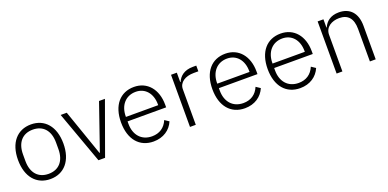

<svg xmlns="http://www.w3.org/2000/svg" viewBox="-10 -1142 3578 1772"><g transform="rotate(-20 1779.0 -256.0)"><path d="M275 12C410 12 498 -88 498 -256C498 -424 410 -524 275 -524C140 -524 52 -424 52 -256C52 -88 140 12 275 12ZM275 -39C176 -39 113 -105 113 -224V-288C113 -408 176 -473 275 -473C374 -473 437 -407 437 -288V-224C437 -104 374 -39 275 -39Z M749 0H814L999 -512H941L785 -61H781L624 -512H564Z M1288 12C1385 12 1456 -38 1488 -113L1446 -141C1418 -74 1364 -38 1291 -38C1186 -38 1124 -113 1124 -220V-245H1503V-272C1503 -422 1418 -524 1287 -524C1151 -524 1064 -424 1064 -256C1064 -88 1151 12 1288 12ZM1287 -476C1379 -476 1441 -405 1441 -297V-289H1124V-294C1124 -402 1188 -476 1287 -476Z M1705 0V-350C1705 -416 1766 -456 1851 -456H1896V-512H1862C1774 -512 1729 -468 1709 -420H1705V-512H1648V0Z M2185 12C2282 12 2353 -38 2385 -113L2343 -141C2315 -74 2261 -38 2188 -38C2083 -38 2021 -113 2021 -220V-245H2400V-272C2400 -422 2315 -524 2184 -524C2048 -524 1961 -424 1961 -256C1961 -88 2048 12 2185 12ZM2184 -476C2276 -476 2338 -405 2338 -297V-289H2021V-294C2021 -402 2085 -476 2184 -476Z M2728 12C2825 12 2896 -38 2928 -113L2886 -141C2858 -74 2804 -38 2731 -38C2626 -38 2564 -113 2564 -220V-245H2943V-272C2943 -422 2858 -524 2727 -524C2591 -524 2504 -424 2504 -256C2504 -88 2591 12 2728 12ZM2727 -476C2819 -476 2881 -405 2881 -297V-289H2564V-294C2564 -402 2628 -476 2727 -476Z M3145 0V-360C3145 -436 3212 -473 3284 -473C3369 -473 3415 -423 3415 -319V0H3472V-329C3472 -454 3408 -524 3299 -524C3217 -524 3171 -484 3148 -431H3145V-512H3088V0Z"/></g></svg>

Font: IBM Plex Devanagari Light
Style: Regular
Weight: 300
Designer: Mike Abbink, Paul van der Laan, Pieter van Rosmalen, Erin McLaughlin
Foundry: Bold Monday
Version: Version 1.0